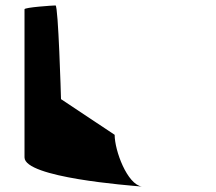

<svg xmlns="http://www.w3.org/2000/svg" viewBox="-20 -723 793 705"><path d="M70 -145C70 -71 454 -42 501 -38C447 -46 401 -170 401 -228L204 -359C204 -366 194 -703 184 -703C174 -703 70 -696 70 -689ZM501 -38H507Z"/></svg>

Font: Ampere
Style: SuExt
Weight: 400
Version: Version 1